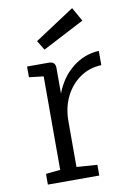

<svg xmlns="http://www.w3.org/2000/svg" viewBox="-90 -862 598 916"><g transform="rotate(-10 209.0 -404.5)"><path d="M66 0V-52L136 -59V-512L66 -520V-572H172Q203 -572 203 -541V-417Q232 -493 289 -538Q346 -583 416 -586V-517Q358 -515 312.5 -483.5Q267 -452 241 -399.5Q215 -347 215 -280V-59L315 -52V0ZM162 -637 134 -683 326 -809 364 -742Z"/></g></svg>

Font: Fauna One
Style: Regular
Weight: 400
Designer: Eduardo Rodriguez Tunni
Foundry: Eduardo Rodriguez Tunni
Version: Version 2.001; ttfautohint (v1.8.4.7-5d5b);gftools[0.9.23]